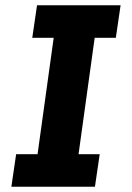

<svg xmlns="http://www.w3.org/2000/svg" viewBox="-20 -706 501 726"><path d="M120 -686 102 -563H183L122 -123H41L23 0H339L357 -123H277L338 -563H418L436 -686Z"/></svg>

Font: Chivo
Style: Bold Italic
Weight: 700
Italic angle: -8°
Designer: Hector Gatti
Foundry: Omnibus-Type
Version: Version 1.003;PS 001.003;hotconv 1.0.70;makeotf.lib2.5.58329